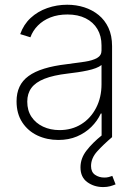

<svg xmlns="http://www.w3.org/2000/svg" viewBox="-20 -570 573 798"><path d="M222.7 11.7Q175.3 11.7 135.7 -6.8Q96.2 -25.4 72.5 -61.5Q48.8 -97.7 48.8 -148.9Q48.8 -183.1 61 -209.2Q73.2 -235.4 98.6 -253.9Q124 -272.5 163.6 -284.7Q203.1 -296.9 257.3 -303.2Q299.8 -308.6 332.3 -313.5Q364.7 -318.4 383.3 -328.9Q401.9 -339.4 401.9 -359.9V-381.3Q401.9 -420.4 384.8 -449.2Q367.7 -478 335.9 -493.9Q304.2 -509.8 260.3 -509.8Q220.7 -509.8 189.7 -497.6Q158.7 -485.4 137.5 -463.9Q116.2 -442.4 106.4 -415L64 -428.2Q78.1 -468.3 107.4 -495.4Q136.7 -522.5 176.3 -536.4Q215.8 -550.3 259.3 -550.3Q296.9 -550.3 330.3 -539.6Q363.8 -528.8 389.9 -507.6Q416 -486.3 430.9 -454.1Q445.8 -421.9 445.8 -378.4V0H402.3V-98.1H398.9Q384.8 -67.4 359.6 -42.5Q334.5 -17.6 300 -2.9Q265.6 11.7 222.7 11.7ZM227.5 -29.3Q278.3 -29.3 317.6 -53.7Q356.9 -78.1 379.4 -121.6Q401.9 -165 401.9 -219.7V-299.8Q393.1 -292.5 378.2 -286.9Q363.3 -281.2 344 -277.1Q324.7 -272.9 303.5 -269.8Q282.2 -266.6 261.2 -264.2Q202.1 -257.3 165 -242.7Q127.9 -228 110.6 -204.6Q93.3 -181.2 93.3 -147.5Q93.3 -110.8 110.8 -84.5Q128.4 -58.1 158.9 -43.7Q189.5 -29.3 227.5 -29.3ZM408.7 207.5Q371.1 207.5 342.8 187Q314.5 166.5 314.5 125.5Q314.5 87.9 339.8 55.4Q365.2 22.9 402.3 -6.8L445.8 0Q409.7 30.8 384 59.1Q358.4 87.4 358.4 120.1Q358.4 145 375 156.5Q391.6 168 414.1 168Q423.8 168 432.1 165.8Q440.4 163.6 446.8 161.1L460.4 196.3Q449.7 200.7 437.3 204.1Q424.8 207.5 408.7 207.5Z"/></svg>

Font: Inter 16pt ExtraLight
Style: Regular
Weight: 250
Version: Version 4.001;git-66647c0bb